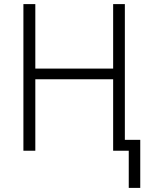

<svg xmlns="http://www.w3.org/2000/svg" viewBox="-20 -734 731 935"><path d="M607 181V0H531V-348H152V0H94V-714H152V-400H531V-714H588V-53H663V181Z"/></svg>

Font: Noto Sans Display Light
Style: Regular
Weight: 300
Designer: Monotype Design Team
Foundry: Monotype Imaging Inc.
Version: Version 2.003